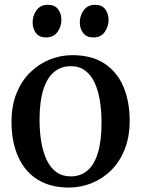

<svg xmlns="http://www.w3.org/2000/svg" viewBox="-20 -788 602 818"><path d="M29 -268Q29 -337.5 50.5 -390.8Q72 -444 109 -480Q146 -516 192.2 -534.5Q238.5 -553 287.5 -553Q372 -553 426.2 -516.5Q480.5 -480 506.5 -417Q532.5 -354 532.5 -274.5Q532.5 -204.5 511 -151Q489.5 -97.5 452.5 -61.5Q415.5 -25.5 369.5 -7.2Q323.5 11 274 11Q211 11 164.8 -10Q118.5 -31 88.5 -68.8Q58.5 -106.5 43.8 -157.2Q29 -208 29 -268ZM281.5 -36.5Q323.5 -36.5 352.8 -61.5Q382 -86.5 397.2 -137.2Q412.5 -188 412.5 -264.5Q412.5 -315 405.5 -358.8Q398.5 -402.5 383.2 -435.5Q368 -468.5 343 -487.2Q318 -506 281.5 -506Q239.5 -506 209.8 -480.8Q180 -455.5 164.2 -405Q148.5 -354.5 148.5 -277.5Q148.5 -227 156 -183Q163.5 -139 179.2 -106Q195 -73 220.2 -54.8Q245.5 -36.5 281.5 -36.5ZM175.5 -628.5Q147.5 -628.5 133.2 -647.2Q119 -666 119 -692.5Q119 -722 135.8 -744.8Q152.5 -767.5 183.5 -767.5H184.5Q213 -767.5 227.2 -748.8Q241.5 -730 241.5 -703.5Q241.5 -674.5 224.8 -651.5Q208 -628.5 176.5 -628.5ZM377 -628.5Q349 -628.5 334.5 -647.2Q320 -666 320 -692.5Q320 -722 337 -744.8Q354 -767.5 384.5 -767.5H385.5Q414 -767.5 428.2 -748.8Q442.5 -730 442.5 -703.5Q442.5 -674.5 426 -651.5Q409.5 -628.5 378 -628.5Z"/></svg>

Font: Merriweather 60pt Medium
Style: Regular
Weight: 500
Version: Version 2.100